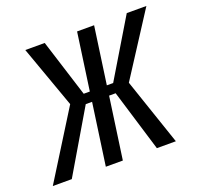

<svg xmlns="http://www.w3.org/2000/svg" viewBox="-134 -709 859 827"><g transform="rotate(-20 295.0 -295.5)"><path d="M-27 0 164 -306 62 -591H151L234 -328H262L299 -590H377L340 -328H369L527 -591H617L433 -306L537 0H450L364 -283H334L294 0H216L256 -283H227L60 0Z"/></g></svg>

Font: Alumni Sans Medium
Style: Italic
Weight: 500
Italic angle: -8°
Designer: Robert E. Leuschke
Foundry: Robert E. Leuschke
Version: Version 1.016